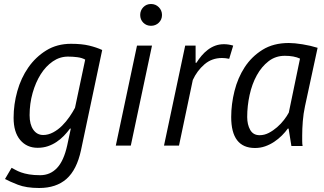

<svg xmlns="http://www.w3.org/2000/svg" viewBox="-20 -728 1618 960"><path d="M385 23Q364 121 312.5 166.5Q261 212 176 212Q111 212 69 195.5Q27 179 5 167L38 111Q46 115 57.5 121.5Q69 128 85.5 134Q102 140 125.5 144Q149 148 181 148Q231 148 265 112Q299 76 316 -1L334 -85H330Q316 -66 299.5 -49Q283 -32 263 -18.5Q243 -5 219.5 3Q196 11 168 11Q114 11 81 -28Q48 -67 48 -139Q48 -206 66.5 -272Q85 -338 121.5 -390.5Q158 -443 211.5 -476Q265 -509 335 -509Q389 -509 426 -500Q463 -491 491 -478ZM196 -53Q221 -53 245.5 -66Q270 -79 290.5 -99.5Q311 -120 327.5 -144Q344 -168 355 -189L406 -430Q390 -439 367 -442Q344 -445 320 -445Q279 -445 244 -421Q209 -397 183.5 -356.5Q158 -316 143 -263Q128 -210 128 -152Q128 -106 146.5 -79.5Q165 -53 196 -53Z M665 -500H740L634 0H559ZM681 -653Q681 -676 696.5 -692Q712 -708 735 -708Q758 -708 774 -692Q790 -676 790 -653Q790 -630 774 -614.5Q758 -599 735 -599Q712 -599 696.5 -614.5Q681 -630 681 -653Z M1126 -434Q1117 -436 1107.5 -437Q1098 -438 1090 -438Q1039 -438 1002 -406Q965 -374 944 -328L875 0H800L906 -500H958V-414H962Q974 -433 988 -449.5Q1002 -466 1019 -479Q1036 -492 1056 -499.5Q1076 -507 1100 -507Q1122 -507 1146 -500Z M1505 -197Q1497 -160 1494 -122Q1491 -84 1491 -51Q1491 -36 1491 -22.5Q1491 -9 1493 2H1437L1423 -85H1419Q1407 -68 1389.5 -50.5Q1372 -33 1351 -19Q1330 -5 1306 3.5Q1282 12 1255 12Q1136 12 1136 -143Q1136 -207 1152.5 -273Q1169 -339 1203.5 -392Q1238 -445 1292.5 -479Q1347 -513 1424 -513Q1452 -513 1492.5 -506.5Q1533 -500 1568 -489ZM1278 -52Q1302 -52 1324 -63.5Q1346 -75 1365.5 -92Q1385 -109 1400 -128.5Q1415 -148 1424 -165L1480 -435Q1450 -449 1404 -449Q1358 -449 1323 -422Q1288 -395 1264 -351.5Q1240 -308 1228 -253Q1216 -198 1216 -143Q1216 -105 1231 -78.5Q1246 -52 1278 -52Z"/></svg>

Font: PT Sans
Style: Italic
Weight: 400
Italic angle: -12°
Designer: A.Korolkova, O.Umpeleva, V.Yefimov
Foundry: ParaType Ltd
Version: Version 2.003W OFL